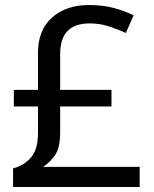

<svg xmlns="http://www.w3.org/2000/svg" viewBox="-20 -743 612 763"><path d="M334 -723Q389 -723 433 -711Q477 -699 511 -682L480 -612Q450 -626 413.5 -638Q377 -650 336 -650Q279 -650 249 -620.5Q219 -591 219 -525V-386H423V-320H219V-216Q219 -155 198 -125.5Q177 -96 151 -80H535V0H32V-74Q75 -85 103 -117Q131 -149 131 -215V-320H35V-386H131V-534Q131 -623 186.5 -673Q242 -723 334 -723Z"/></svg>

Font: Go Noto Current
Style: Regular
Weight: 400
Designer: Monotype Design Team
Foundry: Monotype Imaging Inc.
Version: Version 2.007; ttfautohint (v1.8) -l 8 -r 50 -G 200 -x 14 -D